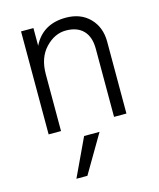

<svg xmlns="http://www.w3.org/2000/svg" viewBox="-113 -595 755 913"><g transform="rotate(-15 264.5 -138.5)"><path d="M203 238H149L237 51H313ZM459 0H398V-335Q398 -394 368 -425Q338 -456 282.5 -456Q227 -456 182 -408.5Q137 -361 137 -280V0H76V-507H137V-420Q184 -515 298 -515Q371 -515 415 -470Q459 -425 459 -354Z"/></g></svg>

Font: Hind Colombo Light
Style: Regular
Weight: 300
Designer: Jyotish Sonowal, Aditi Pimprikar
Foundry: Indian Type Foundry
Version: Version 1.000;PS 1.0;hotconv 1.0.86;makeotf.lib2.5.63406; tt